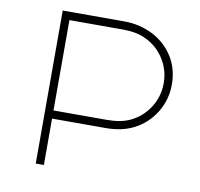

<svg xmlns="http://www.w3.org/2000/svg" viewBox="-78 -778 896 860"><g transform="rotate(10 370.0 -348.0)"><path d="M176 0H139V-696H419Q489 -696 548.5 -666Q608 -636 643 -581Q678 -526 678 -454Q678 -385 642.5 -327Q607 -269 546 -238Q493 -211 419 -211H176ZM176 -248H419Q483 -248 524 -268Q577 -293 609 -343Q641 -393 641 -454Q641 -514 609 -564Q577 -614 523 -639Q482 -659 419 -659H176Z"/></g></svg>

Font: M Major Mono Display
Style: Regular
Weight: 400
Designer: Emre Parlak
Foundry: Emre Parlak
Version: Version 2.000; ttfautohint (v1.8) -l 8 -r 50 -G 200 -x 14 -D